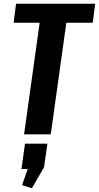

<svg xmlns="http://www.w3.org/2000/svg" viewBox="-20 -720 530 1029"><path d="M490 -700 477 -598H267L344 -659L252 0H109L201 -659L261 -598H53L66 -700ZM234 50 216 176 151 289 98 272 158 104 208 186H95L114 50Z"/></svg>

Font: Pathway Extreme Condensed
Style: Bold Italic
Weight: 700
Width: 3
Italic angle: -8°
Version: Version 1.001;gftools[0.9.26]